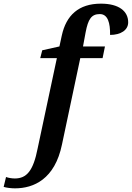

<svg xmlns="http://www.w3.org/2000/svg" viewBox="-153 -790 721 1050"><path d="M-71 240C31 240 147 190 186 0L286 -472H408L421 -536H301L315 -612C329 -686 347 -713 393 -713C437 -713 450 -664 449 -599C507 -599 548 -625 548 -668C548 -729 497 -770 399 -770C277 -770 209 -706 185 -596L172 -536L78 -515L67 -472H158L53 21C29 144 -7 186 -72 186C-87 186 -107 183 -120 178L-133 232C-118 237 -91 240 -71 240Z"/></svg>

Font: Noto Serif Semi
Style: Italic
Weight: 600
Italic angle: -12°
Designer: Monotype Design Team
Foundry: Monotype Imaging Inc.
Version: Version 1.901